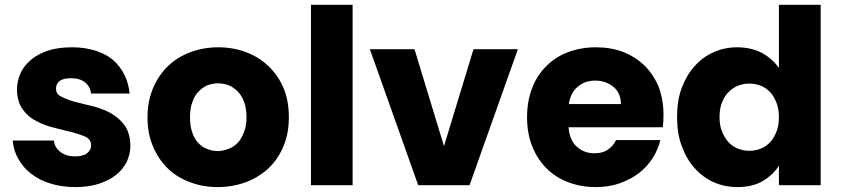

<svg xmlns="http://www.w3.org/2000/svg" viewBox="-20 -760 3450 788"><path d="M515.1 -162.1Q515.1 -127.9 500 -95.2Q482.9 -63 455.1 -41Q424.8 -18.1 382.8 -4.9Q342.8 7.8 289.1 7.8Q232.9 7.8 187 -6.8Q143.6 -19.5 107.9 -46.9Q77.1 -69.8 55.2 -107.9Q35.2 -142.6 32.2 -183.1H201.2Q204.1 -154.3 228 -136.2Q252 -118.2 287.1 -118.2Q320.8 -118.2 336.9 -130.9Q354 -144 354 -163.1Q354 -187 332 -198.2Q306.6 -209.5 274.9 -217.8Q252.4 -222.7 202.1 -235.8Q164.1 -244.6 128.9 -263.2Q96.2 -279.3 73.2 -311Q49.8 -343.8 49.8 -393.1Q49.8 -428.2 64.9 -460.9Q78.6 -490.7 108.9 -516.1Q139.2 -540.5 180.2 -553.2Q220.2 -565.9 276.9 -565.9Q328.1 -565.9 373 -551.8Q415 -538.6 444.8 -513.2Q474.1 -486.8 491.2 -452.1Q507.3 -418.9 512.2 -376H354Q349.6 -405.8 329.1 -421.9Q307.6 -439 272 -439Q210 -439 210 -396Q210 -373 232.9 -362.8Q258.3 -349.6 289.1 -341.8Q322.3 -333 360.8 -324.2Q400.4 -314 434.1 -295.9Q470.2 -274.9 491.2 -246.1Q513.7 -214.8 515.1 -162.1Z M1165.5 -278.8Q1165.5 -211.4 1143.6 -160.2Q1121.6 -106.9 1081.5 -68.8Q1042 -32.2 988.8 -12.2Q934.1 7.8 873.5 7.8Q813 7.8 759.8 -12.2Q704.1 -33.2 668.5 -68.8Q630.4 -105.5 607.4 -160.2Q585.4 -211.4 585.4 -278.8Q585.4 -344.2 608.4 -398.9Q631.3 -452.1 669.4 -488.8Q708 -525.9 761.7 -545.9Q814.9 -565.9 875.5 -565.9Q936.5 -565.9 989.7 -545.9Q1043 -525.9 1081.5 -488.8Q1121.6 -450.7 1143.6 -398.9Q1165.5 -346.7 1165.5 -278.8ZM759.8 -278.8Q759.8 -243.2 768.6 -217.8Q777.8 -189.5 793.5 -173.8Q809.1 -156.2 829.6 -148.9Q850.6 -140.1 873.5 -140.1Q895 -140.1 917.5 -148.9Q937.5 -155.8 955.6 -173.8Q970.2 -188.5 981.4 -217.8Q991.7 -243.2 991.7 -278.8Q991.7 -314 982.4 -340.8Q971.2 -369.1 956.5 -383.8Q938.5 -401.9 918.5 -410.2Q896 -418 875.5 -418Q854 -418 831.5 -410.2Q813 -402.3 794.4 -383.8Q778.8 -368.2 769.5 -340.8Q759.8 -316.4 759.8 -278.8Z M1256.3 0V-740.2H1427.2V0Z M2105.5 -558.1 1907.2 0H1696.3L1498 -558.1H1681.2L1802.2 -160.2L1923.3 -558.1Z M2352.1 -404.8Q2321.8 -380.4 2314.5 -333H2528.3Q2528.3 -378.4 2497.1 -403.8Q2465.8 -429.2 2423.3 -429.2Q2380.9 -429.2 2352.1 -404.8ZM2164.1 -398.9Q2183.1 -449.7 2222.2 -488.8Q2260.3 -526.9 2311 -545.9Q2364.3 -565.9 2425.3 -565.9Q2487.8 -565.9 2537.1 -546.9Q2586.9 -527.3 2625 -491.2Q2661.1 -456.1 2683.1 -403.8Q2703.1 -350.6 2703.1 -288.1Q2703.1 -263.7 2700.2 -237.8H2313.5Q2317.9 -183.1 2348.1 -157.2Q2377.4 -130.9 2419.4 -130.9Q2455.6 -130.9 2476.1 -147Q2498 -162.1 2508.3 -185.1H2690.4Q2679.7 -143.1 2657.2 -108.9Q2633.3 -72.8 2600.1 -47.9Q2564.9 -22 2521 -6.8Q2477.5 7.8 2425.3 7.8Q2363.8 7.8 2312 -12.2Q2260.3 -31.7 2223.1 -68.8Q2185.1 -106.9 2164.1 -160.2Q2143.1 -212.4 2143.1 -278.8Q2143.1 -345.2 2164.1 -398.9Z M2758.8 -279.8Q2758.8 -348.1 2777.8 -398.9Q2798.3 -453.1 2831.1 -488.8Q2863.8 -525.9 2909.2 -545.9Q2954.6 -565.9 3004.9 -565.9Q3062 -565.9 3106.9 -543Q3151.4 -518.1 3176.8 -481V-740.2H3348.1V0H3176.8V-80.1Q3153.8 -43 3110.8 -17.1Q3068.8 7.8 3004.9 7.8Q2954.6 7.8 2909.2 -12.2Q2864.3 -32.2 2831.1 -69.8Q2798.3 -105.5 2777.8 -161.1Q2758.8 -211.9 2758.8 -279.8ZM2933.1 -279.8Q2933.1 -245.6 2942.9 -221.2Q2953.6 -194.3 2969.7 -176.8Q2986.3 -158.7 3008.8 -149.9Q3031.7 -141.1 3055.2 -141.1Q3079.6 -141.1 3102.1 -149.9Q3124.5 -158.7 3141.1 -176.8Q3155.3 -190.9 3167 -220.2Q3176.8 -244.6 3176.8 -278.8Q3176.8 -313.5 3167 -337.9Q3155.8 -365.7 3141.1 -381.8Q3122.6 -400.4 3102.1 -408.2Q3079.6 -417 3055.2 -417Q3031.7 -417 3008.8 -408.2Q2988.3 -400.4 2969.7 -381.8Q2953.6 -365.7 2942.9 -338.9Q2933.1 -314.5 2933.1 -279.8Z"/></svg>

Font: PoppinsZ
Style: Bold
Weight: 700
Designer: Ninad Kale (Devanagari), Jonny Pinhorn (Latin)
Foundry: Indian Type Foundry
Version: Version 3.002;FEAKit 1.0